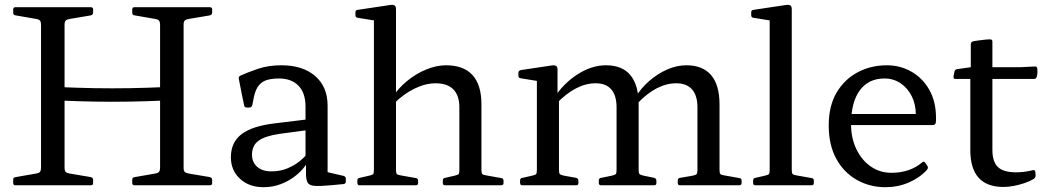

<svg xmlns="http://www.w3.org/2000/svg" viewBox="-20 -772 4358 800"><path d="M151 0V-742H249V0ZM151 -413Q225 -409 299.5 -406.5Q374 -404 448 -404Q522 -404 596.5 -406.5Q671 -409 745 -413V-357Q671 -353 596.5 -350.5Q522 -348 448 -348Q374 -348 299.5 -350.5Q225 -353 151 -357ZM647 0V-742H745V0ZM540 0Q531 0 531 -10V-23Q531 -33 541 -34L627 -49Q639 -51 643 -56.5Q647 -62 647 -74V-215H745V-73Q745 -61 749.5 -56Q754 -51 766 -49L855 -34Q864 -31 864 -22V-9Q864 0 854 0ZM44 0Q35 0 35 -10V-23Q35 -33 45 -34L131 -49Q143 -51 147 -56.5Q151 -62 151 -74V-215H249V-73Q249 -61 253.5 -56Q258 -51 270 -49L359 -34Q368 -31 368 -22V-9Q368 0 358 0ZM531 -732Q531 -742 540 -742H854Q864 -742 864 -733V-720Q864 -711 855 -708L766 -693Q754 -691 749.5 -686Q745 -681 745 -669V-527H647V-668Q647 -680 643 -685.5Q639 -691 627 -693L541 -708Q531 -709 531 -719ZM35 -732Q35 -742 44 -742H358Q368 -742 368 -733V-720Q368 -711 359 -708L270 -693Q258 -691 253.5 -686Q249 -681 249 -669V-527H151V-668Q151 -680 147 -685.5Q143 -691 131 -693L45 -708Q35 -709 35 -719Z M1078 8Q1018 8 980 -27Q942 -62 942 -117Q942 -179 986.5 -213Q1031 -247 1125 -258L1264 -275L1262 -230L1143 -214Q1083 -205 1056.5 -185Q1030 -165 1030 -128Q1030 -96 1051.5 -77Q1073 -58 1110 -58Q1148 -58 1177.5 -70.5Q1207 -83 1227 -99Q1247 -115 1255 -126L1267 -113Q1264 -97 1248.5 -76.5Q1233 -56 1207.5 -36.5Q1182 -17 1149 -4.5Q1116 8 1078 8ZM1253 -328Q1253 -384 1224 -414.5Q1195 -445 1142 -445Q1116 -445 1095 -439.5Q1074 -434 1059.5 -417.5Q1045 -401 1038 -368L1031 -333Q1028 -324 1019 -324H1008Q998 -324 997 -334Q991 -362 985.5 -389.5Q980 -417 975 -444Q973 -452 982 -457Q1008 -469 1052.5 -484.5Q1097 -500 1152 -500Q1242 -500 1293.5 -455Q1345 -410 1345 -332V-162H1253ZM1345 -162V-28L1326 -59L1412 -39Q1421 -36 1421 -27V-15Q1421 -6 1411 -5L1358 0Q1313 4 1291 2.5Q1269 1 1262 -11Q1255 -23 1255 -48V-99L1253 -107V-162Z M1538 0V-569H1630V0ZM1894 -325Q1894 -374 1869 -399.5Q1844 -425 1795 -425Q1753 -425 1707.5 -403Q1662 -381 1621 -340L1613 -364Q1638 -403 1675.5 -434Q1713 -465 1756 -482.5Q1799 -500 1838 -500Q1912 -500 1949 -459Q1986 -418 1986 -337V0H1894ZM1478 0Q1469 0 1469 -10V-20Q1469 -30 1479 -31L1518 -40Q1532 -43 1535 -47Q1538 -51 1538 -65V-180H1630V-64Q1630 -51 1633.5 -47Q1637 -43 1651 -41L1713 -30Q1722 -29 1722 -19V-9Q1722 0 1712 0ZM1538 -568V-714L1556 -684L1470 -698Q1461 -699 1461 -709V-721Q1461 -730 1471 -731L1604 -751Q1618 -753 1624 -749.5Q1630 -746 1630 -733V-568ZM1834 0Q1825 0 1825 -10V-20Q1825 -30 1835 -31L1874 -40Q1888 -43 1891 -47Q1894 -51 1894 -65V-180H1986V-64Q1986 -51 1989.5 -47Q1993 -43 2007 -41L2069 -30Q2078 -29 2078 -19V-9Q2078 0 2068 0Z M2813 0Q2804 0 2804 -10V-20Q2804 -30 2814 -31L2866 -40Q2880 -43 2883 -47Q2886 -51 2886 -65V-325Q2886 -374 2863.5 -399.5Q2841 -425 2798 -425Q2715 -425 2635 -340L2626 -364Q2650 -404 2685 -434.5Q2720 -465 2760 -482.5Q2800 -500 2840 -500Q2908 -500 2943 -459Q2978 -418 2978 -337V-64Q2978 -51 2981.5 -47Q2985 -43 2999 -41L3061 -30Q3070 -29 3070 -19V-9Q3070 0 3060 0ZM2156 0Q2147 0 2147 -10V-20Q2147 -30 2157 -31L2197 -40Q2211 -43 2214 -47Q2217 -51 2217 -65V-316H2309V-64Q2309 -51 2312.5 -47Q2316 -43 2330 -40L2381 -31Q2390 -28 2390 -19V-9Q2390 0 2380 0ZM2484 0Q2475 0 2475 -10V-20Q2475 -30 2485 -31L2529 -40Q2543 -43 2546 -47Q2549 -51 2549 -65V-325Q2549 -374 2527 -399.5Q2505 -425 2462 -425Q2380 -425 2298 -340L2289 -364Q2327 -424 2386 -462Q2445 -500 2505 -500Q2573 -500 2607 -458.5Q2641 -417 2641 -337V-64Q2641 -51 2644.5 -47Q2648 -43 2662 -40L2706 -31Q2715 -28 2715 -19V-9Q2715 0 2705 0ZM2217 -316V-462L2235 -432L2149 -446Q2140 -447 2140 -457V-469Q2140 -477 2150 -480L2277 -499Q2291 -501 2297 -497.5Q2303 -494 2303 -481V-382L2309 -365V-316Z M3187 0V-569H3279V0ZM3127 0Q3118 0 3118 -10V-20Q3118 -30 3128 -31L3167 -40Q3181 -43 3184 -47Q3187 -51 3187 -65V-180H3279V-64Q3279 -51 3282.5 -47Q3286 -43 3300 -41L3362 -30Q3371 -29 3371 -19V-9Q3371 0 3361 0ZM3187 -568V-714L3205 -684L3119 -698Q3110 -699 3110 -709V-721Q3110 -730 3120 -731L3253 -751Q3267 -753 3273 -749.5Q3279 -746 3279 -733V-568Z M3669 8Q3604 8 3550 -22.5Q3496 -53 3464.5 -110.5Q3433 -168 3433 -249Q3433 -331 3466 -386.5Q3499 -442 3554 -471Q3609 -500 3675 -500Q3731 -500 3777.5 -473.5Q3824 -447 3852 -398Q3880 -349 3880 -281Q3880 -277 3880 -271Q3880 -265 3879 -260Q3876 -251 3867 -251H3512V-297H3819L3796 -275Q3796 -280 3796 -284.5Q3796 -289 3796 -293Q3796 -337 3779 -371Q3762 -405 3732.5 -425Q3703 -445 3665 -445Q3599 -445 3562.5 -395.5Q3526 -346 3526 -254Q3526 -197 3548 -151Q3570 -105 3608 -78.5Q3646 -52 3694 -52Q3772 -52 3823 -96Q3830 -102 3835 -94L3844 -81Q3849 -74 3843 -65Q3812 -31 3766.5 -11.5Q3721 8 3669 8Z M4161 7Q4092 7 4057.5 -31.5Q4023 -70 4023 -146V-482L4025 -492V-588Q4025 -597 4035 -600Q4045 -602 4057 -603.5Q4069 -605 4082 -606.5Q4095 -608 4106 -608Q4115 -608 4115 -598V-148Q4115 -98 4138 -76Q4161 -54 4213 -54Q4229 -54 4246.5 -56Q4264 -58 4284 -63Q4293 -65 4294 -55L4295 -42Q4296 -34 4288 -27Q4272 -17 4250 -9.5Q4228 -2 4205 2.5Q4182 7 4161 7ZM3960 -443Q3952 -443 3953 -453L3957 -474Q3959 -483 3969 -484L4025 -492H4231L4293 -495Q4302 -495 4302 -485Q4303 -477 4302.5 -468.5Q4302 -460 4300 -452Q4297 -443 4288 -443Z"/></svg>

Font: Hahmlet
Style: Regular
Weight: 400
Designer: Minjoo Ham & Mark Frömberg
Foundry: hypertype
Version: Version 1.002